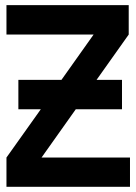

<svg xmlns="http://www.w3.org/2000/svg" viewBox="-20 -720 526 740"><path d="M50.8 -298.8V-412.1H216.8L340.8 -586.9H4.9V-700.2H476.1V-586.9L352.1 -412.1H450.2V-298.8H272L140.1 -112.8H481V0H4.9V-112.8L137.2 -298.8Z"/></svg>

Font: Cakra Normal
Style: Regular
Weight: 400
Designer: Lucia Kollert, Vojtech Kollert
Foundry: OoM Type
Version: Version 1.000;Glyphs 3.1.1 (3148)